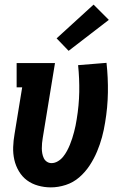

<svg xmlns="http://www.w3.org/2000/svg" viewBox="-20 -803 540 831"><path d="M200 8Q172 8 145 0.5Q118 -7 97 -22.5Q76 -38 62 -61.5Q48 -85 42 -111.5Q36 -138 37 -166.5Q38 -195 43 -223L76 -425H52V-530H218L165 -206Q165 -206 165 -206Q165 -206 165 -206Q163 -195 162 -183.5Q161 -172 161 -161Q161 -150 163 -139Q165 -128 169.5 -118.5Q174 -109 183 -103Q192 -97 203 -97Q203 -97 203 -97Q203 -97 203 -97Q217 -97 230.5 -105Q244 -113 253.5 -125Q263 -137 270 -150Q277 -163 282.5 -176.5Q288 -190 292.5 -204Q297 -218 300.5 -231.5Q304 -245 307 -259Q310 -273 312 -287Q322 -347 323 -405Q324 -463 318 -521L441 -531Q448 -467 447 -402.5Q446 -338 435 -273Q430 -241 421.5 -209.5Q413 -178 400 -147Q387 -116 368 -87Q349 -58 323 -35.5Q297 -13 264.5 -2.5Q232 8 200 8ZM277 -583 225 -637 385 -783 451 -717Z"/></svg>

Font: Iosevka Curly Slab XBdObl
Style: Regular
Weight: 800
Italic angle: -9°
Monospace: yes
Designer: Belleve Invis
Foundry: Belleve Invis
Version: Version 11.1.0; ttfautohint (v1.8.3)